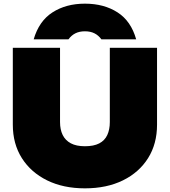

<svg xmlns="http://www.w3.org/2000/svg" viewBox="-20 -1011 929 1049"><path d="M724 -796H534Q518 -818 496 -829Q474 -840 444 -840Q414 -840 392 -829Q370 -818 354 -796H164Q193 -896 267 -943.5Q341 -991 444 -991Q548 -991 622 -943.5Q696 -896 724 -796ZM308 -344Q308 -303 322.5 -273.5Q337 -244 367 -228Q397 -212 444 -212Q492 -212 522 -227.5Q552 -243 566 -273Q580 -303 580 -344V-750H838V-330Q838 -225 789 -147Q740 -69 651.5 -25.5Q563 18 444 18Q326 18 237.5 -25.5Q149 -69 99.5 -147Q50 -225 50 -330V-750H308Z"/></svg>

Font: Bounded
Style: Regular
Weight: 900
Designer: Vlad Churkin
Version: Version 1.0